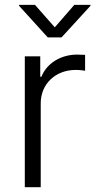

<svg xmlns="http://www.w3.org/2000/svg" viewBox="-20 -781 399 801"><path d="M83.5 0H149.9V-350.1C149.9 -430.7 211.4 -489.3 295.9 -489.3C313.5 -489.3 330.1 -486.8 335 -485.8V-552.2L301.3 -553.2C233.4 -553.2 174.8 -516.6 152.8 -460.9H147.9V-545.9H83.5ZM126 -760.7H59.6V-756.8L179.2 -625H236.8L357.4 -756.8V-760.7H290L208.5 -667Z"/></svg>

Font: Raveo Light
Style: Regular
Weight: 300
Designer: Jakub Foglar, Rasmus Andersson (Inter)
Foundry: Jakubfoglar.com
Version: Version 1.100;Glyphs 3.2.3 (3260)